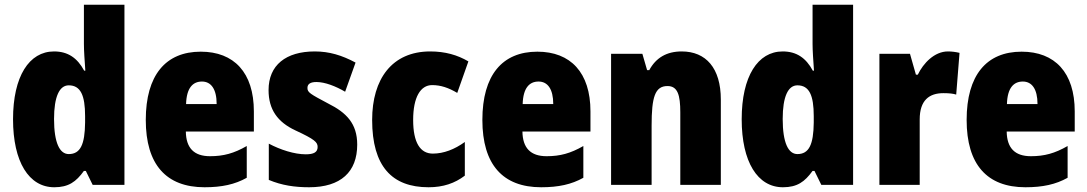

<svg xmlns="http://www.w3.org/2000/svg" viewBox="-20 -780 4586 810"><path d="M209 10C269 10 301 -13 334 -59H342L371 0H505V-760H334V-595C334 -566 337 -525 340 -482H335C306 -536 266 -563 208 -563C103 -563 35 -458 35 -277C35 -97 102 10 209 10ZM270 -130C232 -130 208 -177 208 -278C208 -373 231 -420 270 -420C320 -420 339 -378 339 -290V-263C338 -170 319 -130 270 -130Z M827 -562C679 -562 595 -463 595 -274C595 -86 681 10 843 10C916 10 971 -2 1021 -30V-164C967 -133 923 -121 866 -121C798 -121 765 -156 764 -225H1051V-310C1051 -474 967 -562 827 -562ZM832 -436C870 -436 894 -405 894 -341H765C767 -410 794 -436 832 -436Z M1487 -170C1487 -259 1441 -305 1365 -343C1288 -384 1277 -390 1277 -409C1277 -426 1290 -434 1315 -434C1351 -434 1397 -416 1436 -393L1480 -516C1422 -547 1369 -563 1308 -563C1186 -563 1113 -505 1113 -400C1113 -318 1151 -265 1226 -230C1308 -192 1320 -180 1320 -160C1320 -138 1304 -129 1270 -129C1222 -129 1163 -148 1114 -174V-21C1169 2 1223 10 1284 10C1418 10 1487 -55 1487 -170Z M1788 10C1850 10 1899 -7 1941 -39V-181C1898 -150 1852 -132 1806 -132C1753 -132 1723 -178 1723 -274C1723 -370 1754 -421 1803 -421C1839 -421 1872 -410 1909 -388L1956 -521C1910 -548 1858 -563 1795 -563C1634 -563 1550 -447 1550 -274C1550 -78 1634 10 1788 10Z M2247 -562C2099 -562 2015 -463 2015 -274C2015 -86 2101 10 2263 10C2336 10 2391 -2 2441 -30V-164C2387 -133 2343 -121 2286 -121C2218 -121 2185 -156 2184 -225H2471V-310C2471 -474 2387 -562 2247 -562ZM2252 -436C2290 -436 2314 -405 2314 -341H2185C2187 -410 2214 -436 2252 -436Z M2856 -563C2792 -563 2747 -536 2719 -484H2710L2690 -553H2558V0H2729V-250C2729 -370 2743 -417 2796 -417C2839 -417 2850 -379 2850 -306V0H3021V-360C3021 -493 2958 -563 2856 -563Z M3283 10C3343 10 3375 -13 3408 -59H3416L3445 0H3579V-760H3408V-595C3408 -566 3411 -525 3414 -482H3409C3380 -536 3340 -563 3282 -563C3177 -563 3109 -458 3109 -277C3109 -97 3176 10 3283 10ZM3344 -130C3306 -130 3282 -177 3282 -278C3282 -373 3305 -420 3344 -420C3394 -420 3413 -378 3413 -290V-263C3412 -170 3393 -130 3344 -130Z M3979 -563C3922 -563 3875 -513 3852 -465H3844L3819 -553H3690V0H3860V-276C3860 -357 3900 -387 3960 -387C3985 -387 4001 -385 4014 -381L4028 -557C4011 -561 3995 -563 3979 -563Z M4290 -562C4142 -562 4058 -463 4058 -274C4058 -86 4144 10 4306 10C4379 10 4434 -2 4484 -30V-164C4430 -133 4386 -121 4329 -121C4261 -121 4228 -156 4227 -225H4514V-310C4514 -474 4430 -562 4290 -562ZM4295 -436C4333 -436 4357 -405 4357 -341H4228C4230 -410 4257 -436 4295 -436Z"/></svg>

Font: Noto Sans Hebrew Condensed Black
Style: Regular
Weight: 900
Width: 3
Designer: Monotype Design Team
Foundry: Monotype Imaging Inc.
Version: Version 2.004